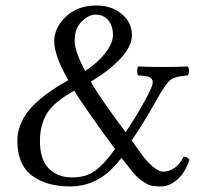

<svg xmlns="http://www.w3.org/2000/svg" viewBox="-20 -667 745 697"><path d="M250 -337.9Q176.8 -297.9 150.9 -255.9Q125 -213.9 125 -155.8Q125 -86.9 157.5 -54.9Q189.9 -22.9 242.2 -22.9Q292 -22.9 324.5 -46.4Q356.9 -69.8 397.9 -126Q356.9 -180.2 307.9 -250.5Q258.8 -320.8 250 -337.9ZM420.9 -94.2Q344.7 9.8 234.9 9.8Q147.9 9.8 95.5 -30Q43 -69.8 43 -155.8Q43 -215.8 86.4 -268.3Q129.9 -320.8 228 -376Q177.2 -463.9 176.8 -517.1Q176.8 -565.9 219 -606.4Q261.2 -647 331.1 -647Q384.3 -647 421.6 -616.5Q459 -585.9 459 -539.1Q459 -499 417 -454.1Q375 -409.2 310.1 -371.1L314 -362.8Q344.7 -309.6 436 -187Q478 -249 513.2 -314.9Q527.3 -341.3 532.2 -356.2Q537.1 -371.1 531.5 -379.2Q525.9 -387.2 515.4 -389.6Q504.9 -392.1 481.9 -393.1Q478 -397.9 478 -409.9Q478 -421.9 481.9 -425.8Q522 -423.8 577.1 -423.8Q621.1 -423.8 661.1 -425.8Q666 -421.9 666 -409.9Q666 -397.9 661.1 -393.1Q615.2 -390.1 598.1 -376.5Q581.1 -362.8 546.9 -301.8Q498 -214.8 458 -157.2L494.1 -106.9Q516.1 -77.1 537.1 -60.5Q558.1 -43.9 570.8 -43.9Q618.7 -43.9 647 -98.1Q658.2 -98.1 668 -87.9Q651.9 -39.1 623 -14.6Q594.2 9.8 564.9 9.8Q544.9 9.8 531 7.3Q517.1 4.9 494.6 -11Q472.2 -26.9 450.2 -57.1ZM289.1 -409.2Q335.9 -439.9 363 -475.6Q390.1 -511.2 390.1 -539.1Q390.1 -573.2 373 -593.5Q356 -613.8 326.2 -613.8Q302.2 -613.8 276.6 -588.9Q251 -564 251 -519Q251 -481 289.1 -409.2Z"/></svg>

Font: Linux Libertine O
Style: Regular
Weight: 400
Designer: Philipp H. Poll
Foundry: Philipp H. Poll
Version: Version 5.3.0